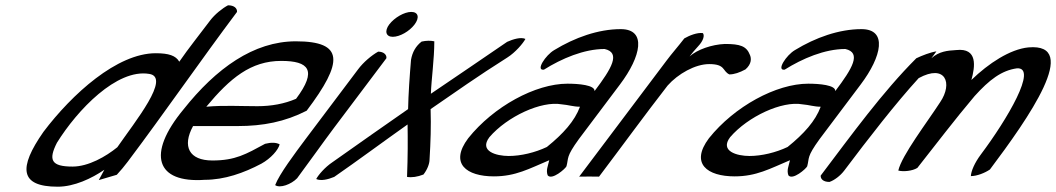

<svg xmlns="http://www.w3.org/2000/svg" viewBox="-20 -655 3988 725"><path d="M144 -157C49 -21 54 50 198 50C260 50 326 19 374 -14L353 25L421 5C436 -11 449 -27 462 -44C599 -226 742 -433 875 -610C876 -624 864 -635 841 -635C820 -624 791 -601 773 -577C734 -525 692 -473 657 -422C644 -445 617 -454 568 -454C422 -454 252 -300 144 -157ZM195 -116C272 -240 421 -396 543 -376C627 -364 490 -196 423 -99C380 -64 314 -26 254 -26C173 -26 162 -51 195 -116Z M673 -242C532 -72 570 37 753 24C828 24 901 -2 967 -37C1003 -57 1031 -89 1036 -110C1023 -117 1005 -118 981 -112C909 -73 869 -49 782 -49C694 -49 667 -102 709 -179H878C973 -179 1056 -195 1138 -237C1277 -421 1280 -499 1097 -499C938 -499 796 -397 673 -242ZM759 -252C849 -360 927 -425 1042 -425C1146 -425 1179 -390 1098 -282C1054 -263 1005 -254 952 -254C889 -254 824 -258 759 -252Z M1450 -563C1431 -538 1437 -516 1463 -516C1490 -516 1526 -537 1545 -562C1565 -588 1560 -610 1533 -610C1507 -610 1470 -589 1450 -563ZM1134 -130C1093 -75 1035 2 1019 44C1037 57 1080 41 1102 18C1146 -41 1199 -116 1241 -172L1439 -435C1441 -448 1429 -460 1408 -460C1383 -446 1352 -420 1332 -393Z M1174 21C1191 29 1218 23 1242 13C1326 -45 1434 -125 1519 -185C1520 -129 1520 -64 1517 13C1535 16 1556 13 1579 4C1593 -14 1602 -36 1602 -53C1606 -118 1608 -179 1606 -243C1702 -309 1782 -366 1896 -438C1926 -457 1955 -491 1964 -508C1947 -516 1917 -507 1895 -497C1802 -433 1701 -365 1607 -301C1609 -356 1620 -432 1620 -499C1606 -502 1590 -502 1572 -498C1550 -481 1537 -458 1532 -429C1527 -370 1522 -298 1521 -243C1453 -196 1328 -108 1236 -43C1206 -23 1182 6 1174 21Z M1748 -133C1676 -37 1742 11 1845 11C1927 11 1978 -18 2054 -50C2049 -27 2041 -13 2048 7C2064 27 2115 -18 2119 -27C2128 -60 2116 -61 2166 -130L2321 -336C2401 -442 2423 -545 2324 -545C2239 -545 2150 -513 2073 -466C2040 -447 2001 -387 2034 -392C2101 -434 2185 -470 2263 -470C2325 -456 2290 -397 2225 -311C2227 -334 2164 -339 2123 -339C2002 -339 1844 -253 1748 -133ZM1828 -137C1895 -215 2024 -275 2101 -261C2126 -259 2145 -252 2170 -252C2150 -198 2107 -150 2045 -100C2001 -79 1947 -66 1901 -66C1854 -66 1788 -84 1828 -137Z M2167 12C2194 11 2216 12 2242 12C2329 -103 2414 -220 2501 -332C2540 -376 2605 -413 2658 -413C2720 -413 2707 -387 2734 -374C2752 -374 2773 -381 2795 -393C2819 -414 2817 -435 2812 -447C2799 -481 2775 -489 2717 -489C2668 -487 2613 -468 2584 -442C2593 -454 2604 -467 2616 -480C2637 -502 2641 -522 2634 -530C2613 -533 2583 -521 2564 -510C2541 -480 2516 -452 2496 -425Z M2657 -133C2585 -37 2651 11 2754 11C2836 11 2887 -18 2963 -50C2958 -27 2950 -13 2957 7C2973 27 3024 -18 3028 -27C3037 -60 3025 -61 3075 -130L3230 -336C3310 -442 3332 -545 3233 -545C3148 -545 3059 -513 2982 -466C2949 -447 2910 -387 2943 -392C3010 -434 3094 -470 3172 -470C3234 -456 3199 -397 3134 -311C3136 -334 3073 -339 3032 -339C2911 -339 2753 -253 2657 -133ZM2737 -137C2804 -215 2933 -275 3010 -261C3035 -259 3054 -252 3079 -252C3059 -198 3016 -150 2954 -100C2910 -79 2856 -66 2810 -66C2763 -66 2697 -84 2737 -137Z M3079 8C3078 21 3089 32 3112 32C3130 26 3153 9 3168 -11C3259 -132 3363 -266 3449 -360C3550 -415 3579 -341 3530 -269C3480 -192 3385 -68 3372 -11C3390 -6 3425 -9 3444 -21C3515 -111 3584 -202 3660 -292C3716 -354 3762 -389 3820 -397C3900 -402 3783 -204 3684 -72C3660 -40 3647 -9 3646 10C3669 10 3699 -2 3718 -15C3863 -208 4064 -494 3863 -476C3794 -469 3713 -416 3648 -353C3662 -403 3673 -475 3591 -466C3557 -464 3526 -461 3497 -435L3516 -461C3494 -458 3461 -445 3440 -435C3312 -307 3197 -148 3079 8Z"/></svg>

Font: Snowfall
Style: SuperObl
Weight: 400
Designer: Jasper
Foundry: Cannot Into Space Fonts
Version: Version 0.9